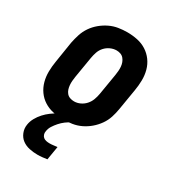

<svg xmlns="http://www.w3.org/2000/svg" viewBox="-182 -630 864 956"><g transform="rotate(30 250.0 -152.0)"><path d="M206 8Q176 8 147.5 2Q119 -4 95.5 -19Q72 -34 56 -56.5Q40 -79 32.5 -106.5Q25 -134 25.5 -164Q26 -194 31 -223L50 -343Q55 -368 63 -393Q71 -418 86 -440Q101 -462 122 -479.5Q143 -497 167 -508.5Q191 -520 216.5 -524Q242 -528 267 -528Q297 -528 325.5 -522Q354 -516 377.5 -501Q401 -486 417.5 -463.5Q434 -441 441.5 -413.5Q449 -386 448.5 -356Q448 -326 443 -297L423 -177Q419 -152 411 -127Q403 -102 387.5 -80Q372 -58 351.5 -40.5Q331 -23 307 -11.5Q283 0 257 4Q231 8 206 8ZM208 -97Q226 -97 243 -105Q260 -113 272.5 -127Q285 -141 291.5 -158.5Q298 -176 301 -194L321 -314Q323 -326 324 -338.5Q325 -351 324 -363Q323 -375 319 -386Q315 -397 307.5 -406Q300 -415 289 -419Q278 -423 266 -423Q248 -423 230.5 -415Q213 -407 200.5 -393Q188 -379 182 -361.5Q176 -344 173 -326L153 -206Q151 -194 150 -181.5Q149 -169 150 -157Q151 -145 154.5 -134Q158 -123 165.5 -114Q173 -105 184.5 -101Q196 -97 208 -97ZM183 224Q159 224 136 219Q113 214 95.5 201Q78 188 69 166Q60 144 64 120Q67 100 77.5 81Q88 62 102.5 46Q117 30 134.5 17Q152 4 171 -6L174 -8H252L251 0Q235 7 220.5 18Q206 29 194 42.5Q182 56 172.5 71Q163 86 161 103Q159 112 162 121Q165 130 171.5 135.5Q178 141 187.5 143Q197 145 207 145Q218 145 229 143.5Q240 142 251 141L238 219Q225 221 211 222.5Q197 224 183 224Z"/></g></svg>

Font: Iosevka SS18 Extrabold
Style: Italic
Weight: 800
Italic angle: -9°
Monospace: yes
Designer: Belleve Invis
Foundry: Belleve Invis
Version: Version 25.1.1; ttfautohint (v1.8.4)